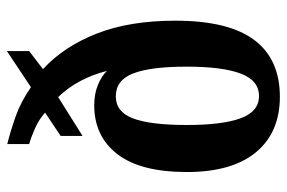

<svg xmlns="http://www.w3.org/2000/svg" viewBox="-154 -648 812 543"><g transform="rotate(-90 251.5 -376.0)"><path d="M250 10Q149 10 93 -57.5Q37 -125 37 -253Q37 -384 87.5 -449.5Q138 -515 226 -515Q258 -515 283.5 -504.5Q309 -494 323 -479Q313 -519 294.5 -554Q276 -589 249 -617L139 -548V-610L205 -654Q186 -671 161.5 -682Q137 -693 116 -699V-761Q152 -752 193.5 -737.5Q235 -723 277 -694L379 -762V-699L328 -660Q392 -601 428.5 -508Q465 -415 465 -286Q465 -135 410.5 -62.5Q356 10 250 10ZM252 -49Q296 -49 315.5 -101Q335 -153 335 -253Q335 -355 316 -404.5Q297 -454 251 -454Q207 -454 188.5 -405Q170 -356 170 -253Q170 -153 189 -101Q208 -49 252 -49Z"/></g></svg>

Font: Noto Serif Tamil ExtraCondensed
Style: Bold
Weight: 700
Width: 2
Designer: Indian Type Foundry, Tom Grace, and the Monotype Design Team
Foundry: Monotype Imaging Inc.
Version: Version 2.004; ttfautohint (v1.8.4.7-5d5b)